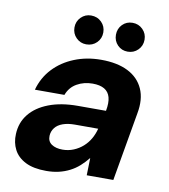

<svg xmlns="http://www.w3.org/2000/svg" viewBox="-80 -759 739 839"><g transform="rotate(10 289.5 -339.5)"><path d="M181 12Q124 12 88.5 -6Q53 -24 37 -55Q21 -86 23 -124Q25 -175 55 -212.5Q85 -250 139.5 -271Q194 -292 268 -292H393Q400 -329 393.5 -352.5Q387 -376 367.5 -387.5Q348 -399 315 -399Q277 -399 246 -381.5Q215 -364 202 -329H71Q86 -384 123.5 -424Q161 -464 215.5 -486Q270 -508 334 -508Q406 -508 453.5 -484Q501 -460 521.5 -414.5Q542 -369 530 -305L477 0H359L361 -76H360Q344 -56 325.5 -39.5Q307 -23 284.5 -11.5Q262 0 236.5 6Q211 12 181 12ZM235 -92Q261 -92 284 -101.5Q307 -111 325 -127Q343 -143 355 -164Q367 -185 373 -209H269Q239 -209 216.5 -201Q194 -193 182 -177.5Q170 -162 169 -142Q168 -117 186.5 -104.5Q205 -92 235 -92ZM257 -563Q231 -563 212.5 -581.5Q194 -600 194 -627Q194 -654 212.5 -672.5Q231 -691 257 -691Q285 -691 303.5 -672.5Q322 -654 322 -627Q322 -600 303.5 -581.5Q285 -563 257 -563ZM441 -563Q414 -563 396 -581.5Q378 -600 378 -627Q378 -654 396 -672.5Q414 -691 441 -691Q468 -691 486.5 -672.5Q505 -654 505 -627Q505 -600 486.5 -581.5Q468 -563 441 -563Z"/></g></svg>

Font: DM Sans 28pt
Style: Bold Italic
Weight: 700
Italic angle: -10°
Version: Version 4.004;gftools[0.9.30]